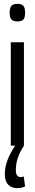

<svg xmlns="http://www.w3.org/2000/svg" viewBox="-20 -755 181 995"><path d="M70 -644Q49 -644 39.5 -654Q30 -664 30 -689Q30 -715 39.5 -725Q49 -735 70 -735Q92 -735 101 -725Q110 -715 110 -689Q110 -664 101.5 -654Q93 -644 70 -644ZM36 0V-536H104V0ZM70 220Q41 220 23 202.5Q5 185 5 146Q5 76 64 -8L104 0Q81 36 71.5 66Q62 96 62 126Q62 147 69.5 155Q77 163 87 163Q97 163 103 159L110 211Q93 220 70 220Z"/></svg>

Font: Georama ExtraCondensed
Style: Regular
Weight: 400
Width: 2
Designer: Jean-Baptiste Levee
Foundry: Production Type
Version: Version 1.000